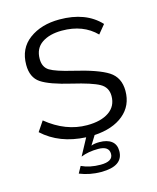

<svg xmlns="http://www.w3.org/2000/svg" viewBox="-108 -606 703 857"><g transform="rotate(-15 244.0 -177.0)"><path d="M154 157 171 126Q209 144 259 144Q316 144 316 109Q316 73 266 73Q220 73 186 87L228 9Q106 3 29 -68L60 -114Q148 -42 247 -42Q311 -42 348 -67.5Q385 -93 385 -140Q385 -180 351 -199Q317 -218 228 -239Q130 -262 91.5 -288Q53 -314 53 -372Q53 -448 108.5 -489Q164 -530 248 -530Q370 -530 436 -459L403 -419Q344 -479 246 -479Q189 -479 153.5 -455Q118 -431 118 -382Q118 -344 145 -327.5Q172 -311 248 -293Q359 -267 405 -237.5Q451 -208 451 -146Q451 -78 401.5 -37Q352 4 267 9L241 51Q255 45 279 45Q315 45 335 60.5Q355 76 355 106Q355 176 253 176Q201 176 154 157Z"/></g></svg>

Font: Raleway
Style: Regular
Weight: 400
Designer: Matt McInerney, Pablo Impallari, Rodrigo Fuenzalida
Foundry: Matt McInerney, Pablo Impallari, Rodrigo Fuenzalida
Version: Version 1.000;PS 001.001;hotconv 1.0.56; ttfautohint (v1.5)